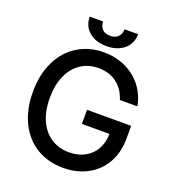

<svg xmlns="http://www.w3.org/2000/svg" viewBox="-157 -1008 1031 1138"><g transform="rotate(20 358.5 -439.0)"><path d="M366.2 -618.2Q306.2 -618.2 258.1 -587.2Q210 -556.2 182.6 -496.3Q155.3 -436.5 155.3 -353.5Q155.3 -270 182.9 -210.4Q210.4 -150.9 259.3 -119.9Q308.1 -88.9 371.1 -88.9Q427.2 -88.9 469.7 -111.3Q512.2 -133.8 535.9 -175.5Q559.6 -217.3 560.5 -273.4H386.7V-362.3H665V-282.2Q665 -194.3 627.4 -128.2Q589.8 -62 522.7 -26.1Q455.6 9.8 370.1 9.8Q274.9 9.8 202.1 -34.4Q129.4 -78.6 89.1 -160.9Q48.8 -243.2 48.8 -353.5Q48.8 -463.9 89.4 -546.1Q129.9 -628.4 201.9 -672.6Q273.9 -716.8 365.2 -716.8Q440.9 -716.8 503.7 -687.3Q566.4 -657.7 607.2 -604.7Q647.9 -551.8 660.2 -483.4H549.8Q529.8 -547.4 482.7 -582.8Q435.5 -618.2 366.2 -618.2ZM365.2 -755.9Q319.3 -755.9 284.7 -772.5Q250 -789.1 231.4 -818.6Q212.9 -848.1 212.9 -886.7H297.9Q297.9 -858.4 314.2 -839.8Q330.6 -821.3 365.2 -821.3Q398.9 -821.3 415.8 -840.1Q432.6 -858.9 432.6 -886.7H518.6Q518.1 -848.1 499.3 -818.6Q480.5 -789.1 445.8 -772.5Q411.1 -755.9 365.2 -755.9Z"/></g></svg>

Font: Pretendard Std Medium
Style: Regular
Weight: 500
Designer: Base glyphs from Inter by Rasmus Andersson; Hangeul glyphs from Noto Sans CJK(Source Han Sans) by Jang Soo-young and Kan
Foundry: Kil Hyung-jin
Version: Version 1.309